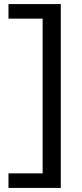

<svg xmlns="http://www.w3.org/2000/svg" viewBox="-20 -820 402 940"><path d="M21.5 100V28.8H188.7V-728.8H21.5V-800H277.6V100Z"/></svg>

Font: Pathway Extreme 8pt Thin
Style: Regular
Weight: 100
Version: Version 1.001;gftools[0.9.26]